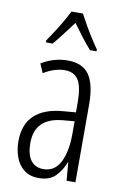

<svg xmlns="http://www.w3.org/2000/svg" viewBox="-87 -816 566 877"><g transform="rotate(10 195.5 -377.5)"><path d="M195 -542Q264 -542 294.5 -497.5Q325 -453 325 -360V0H284L277 -84H275Q260 -44 232.5 -17Q205 10 156 10Q114 10 87.5 -11Q61 -32 48.5 -66Q36 -100 36 -140Q36 -219 81.5 -261Q127 -303 211 -310L272 -315V-358Q272 -433 252.5 -464.5Q233 -496 189 -496Q168 -496 143.5 -489Q119 -482 91 -465L73 -507Q130 -542 195 -542ZM217 -269Q91 -257 91 -141Q91 -88 111.5 -61Q132 -34 170 -34Q222 -34 247.5 -83.5Q273 -133 273 -216V-274ZM225 -765Q237 -742 254 -712.5Q271 -683 288 -656.5Q305 -630 316 -615V-606H286Q265 -629 242.5 -658.5Q220 -688 199 -717Q178 -690 154.5 -658.5Q131 -627 112 -606H81V-615Q95 -635 112 -661.5Q129 -688 145 -715.5Q161 -743 172 -765Z"/></g></svg>

Font: Noto Sans Myanmar ExtraCondensed Light
Style: Regular
Weight: 300
Width: 2
Designer: Monotype Design Team
Foundry: Monotype Imaging Inc.
Version: Version 2.107; ttfautohint (v1.8.4.7-5d5b)